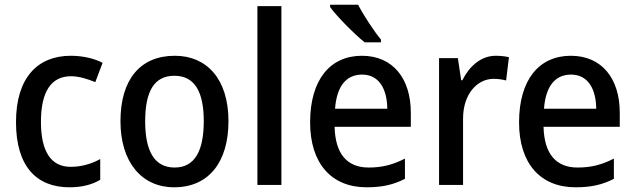

<svg xmlns="http://www.w3.org/2000/svg" viewBox="-20 -786 2699 816"><path d="M275 10C328 10 371 -1 406 -22V-110C369 -90 328 -77 280 -77C197 -77 154 -142 154 -268C154 -396 197 -462 282 -462C316 -462 353 -450 385 -437L416 -519C382 -537 333 -549 281 -549C140 -549 48 -456 48 -267C48 -78 136 10 275 10Z M951 -271C951 -450 859 -549 723 -549C575 -549 492 -447 492 -271C492 -97 582 10 720 10C868 10 951 -98 951 -271ZM597 -270C597 -396 634 -464 721 -464C808 -464 846 -395 846 -271C846 -145 808 -74 722 -74C635 -74 597 -146 597 -270Z M1176 0V-760H1074V0Z M1502 -766H1383V-756C1410 -718 1486 -641 1530 -606H1599V-618C1569 -654 1525 -721 1502 -766ZM1518 -549C1383 -549 1298 -447 1298 -266C1298 -92 1388 10 1538 10C1605 10 1652 -1 1701 -26V-112C1650 -86 1605 -74 1547 -74C1454 -74 1405 -133 1402 -247H1726V-307C1726 -452 1650 -549 1518 -549ZM1519 -469C1591 -469 1625 -408 1626 -324H1404C1411 -419 1451 -469 1519 -469Z M2087 -549C2023 -549 1974 -503 1945 -445H1940L1926 -539H1846V0H1948V-282C1948 -386 2008 -451 2078 -451C2097 -451 2116 -448 2131 -444L2143 -543C2126 -547 2105 -549 2087 -549Z M2406 -549C2271 -549 2186 -447 2186 -266C2186 -92 2276 10 2426 10C2493 10 2540 -1 2589 -26V-112C2538 -86 2493 -74 2435 -74C2342 -74 2293 -133 2290 -247H2614V-307C2614 -452 2538 -549 2406 -549ZM2407 -469C2479 -469 2513 -408 2514 -324H2292C2299 -419 2339 -469 2407 -469Z"/></svg>

Font: Noto Sans Thai Looped SemiCondensed Medium
Style: Regular
Weight: 500
Width: 4
Designer: Sasikarn Vongin, Ben Mitchell
Foundry: The Fontpad Ltd
Version: Version 1.001